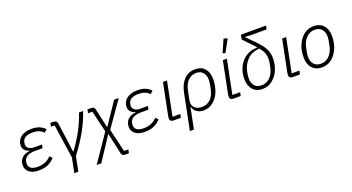

<svg xmlns="http://www.w3.org/2000/svg" viewBox="-59 -1519 4522 2468"><g transform="rotate(-20 2202.5 -284.5)"><path d="M407 -113 442 -80Q396 -31 345 -9.5Q294 12 223 12Q137 12 92 -24.5Q47 -61 47 -120Q47 -180 86 -219Q125 -258 196 -265L197 -268Q155 -278 132 -304Q109 -330 109 -368Q109 -436 163 -480Q217 -524 313 -524Q432 -524 494 -452L456 -418Q409 -475 309 -475Q184 -475 167 -391Q164 -379 164 -363Q164 -328 192 -308Q220 -288 271 -288H372L362 -241H252Q192 -241 152.5 -218Q113 -195 105 -154Q102 -140 102 -122Q102 -37 226 -37Q339 -37 407 -113Z M636 200 676 0 608 -463H558L568 -512H609Q655 -512 661 -469L691 -259L716 -65H720Q889 -292 959 -512H1015Q938 -272 731 0L691 200Z M1075 -512H1125Q1168 -512 1175 -477L1234 -214H1238L1440 -512H1503L1260 -165L1334 151H1393L1383 200H1333Q1290 200 1283 164L1220 -120H1216L1005 200H942L1194 -169L1124 -463H1065Z M1856 -113 1891 -80Q1845 -31 1794 -9.5Q1743 12 1672 12Q1586 12 1541 -24.5Q1496 -61 1496 -120Q1496 -180 1535 -219Q1574 -258 1645 -265L1646 -268Q1604 -278 1581 -304Q1558 -330 1558 -368Q1558 -436 1612 -480Q1666 -524 1762 -524Q1881 -524 1943 -452L1905 -418Q1858 -475 1758 -475Q1633 -475 1616 -391Q1613 -379 1613 -363Q1613 -328 1641 -308Q1669 -288 1720 -288H1821L1811 -241H1701Q1641 -241 1601.5 -218Q1562 -195 1554 -154Q1551 -140 1551 -122Q1551 -37 1675 -37Q1788 -37 1856 -113Z M2176 -49 2166 0H2069Q2017 0 2017 -45Q2017 -61 2020 -73L2108 -512H2163L2070 -49Z M2217 200 2314 -284Q2336 -398 2396 -461Q2456 -524 2552 -524Q2634 -524 2680.5 -471.5Q2727 -419 2727 -327Q2727 -244 2700.5 -168.5Q2674 -93 2615 -40.5Q2556 12 2476 12Q2422 12 2384 -14.5Q2346 -41 2334 -88H2330L2272 200ZM2472 -38Q2543 -38 2590 -85Q2637 -132 2654 -218L2665 -276Q2671 -305 2671 -339Q2671 -399 2638.5 -437Q2606 -475 2545 -475Q2482 -475 2435.5 -429.5Q2389 -384 2371 -294L2346 -171Q2335 -117 2367.5 -77.5Q2400 -38 2472 -38Z M3081 -754 2990 -586 2954 -596 3030 -769ZM2995 -49 2985 0H2888Q2836 0 2836 -45Q2836 -61 2839 -73L2927 -512H2982L2889 -49Z M3591 -691H3368L3296 -695L3295 -693L3403 -584Q3482 -503 3511.5 -445.5Q3541 -388 3541 -317Q3541 -233 3511 -159.5Q3481 -86 3420.5 -37Q3360 12 3281 12Q3200 12 3151.5 -41.5Q3103 -95 3103 -188Q3103 -326 3184 -419Q3265 -512 3394 -512L3395 -519L3367 -550L3245 -678L3257 -740H3601ZM3485 -324Q3485 -369 3471.5 -406Q3458 -443 3419 -491Q3318 -486 3255 -425Q3192 -364 3171 -271Q3159 -214 3159 -174Q3159 -113 3192 -75Q3225 -37 3288 -37Q3353 -37 3400.5 -82.5Q3448 -128 3467 -210Q3485 -287 3485 -324Z M3806 -49 3796 0H3699Q3647 0 3647 -45Q3647 -61 3650 -73L3738 -512H3793L3700 -49Z M4092 12Q4011 12 3962.5 -41.5Q3914 -95 3914 -188Q3914 -327 3985.5 -425.5Q4057 -524 4174 -524Q4255 -524 4303.5 -470.5Q4352 -417 4352 -324Q4352 -185 4280.5 -86.5Q4209 12 4092 12ZM4099 -37Q4166 -37 4214 -85.5Q4262 -134 4279 -221L4291 -282Q4296 -305 4296 -338Q4296 -399 4263 -437Q4230 -475 4167 -475Q4100 -475 4052 -426.5Q4004 -378 3987 -291L3975 -230Q3970 -208 3970 -174Q3970 -113 4003 -75Q4036 -37 4099 -37Z"/></g></svg>

Font: IBM Plex Sans Light
Style: Italic
Weight: 300
Italic angle: -11.31°
Designer: Mike Abbink, Paul van der Laan, Pieter van Rosmalen
Foundry: Bold Monday
Version: Version 3.0